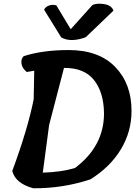

<svg xmlns="http://www.w3.org/2000/svg" viewBox="-20 -1012 735 1032"><path d="M349 -743Q511 -743 599 -652.5Q687 -562 687 -416Q687 -304 629.5 -209Q572 -114 466 -48Q318 1 159 0Q63 -26 46 -93Q130 -321 161 -478L164 -632L124 -625Q99 -645 95.5 -670Q92 -695 107 -710Q209 -743 349 -743ZM244 -340 210 -84Q310 -87 383 -109Q539 -226 539 -402Q538 -515 485.5 -581.5Q433 -648 324 -647Q263 -410 244 -340ZM590 -955 441 -812Q360 -782 309 -811L217 -960Q225 -976 244 -982.5Q263 -989 283 -983L360 -855L477 -985Q500 -996 539.5 -990Q579 -984 590 -955Z"/></svg>

Font: Tillana SemiBold
Style: Regular
Weight: 600
Designer: Lipi Raval (Devanagari, Latin), Jonny Pinhorn (Latin)
Foundry: Indian Type Foundry
Version: Version 2.003;PS 1.0;hotconv 1.0.79;makeotf.lib2.5.61930; tt